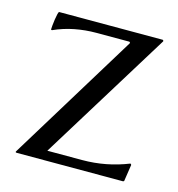

<svg xmlns="http://www.w3.org/2000/svg" viewBox="-72 -482 505 546"><g transform="rotate(15 180.0 -209.0)"><path d="M27.8 -363.8Q27.8 -367.2 28.6 -376Q29.3 -384.8 30.8 -394Q32.2 -403.3 33.9 -410.6Q35.6 -418 37.6 -418H342.3L344.2 -416.5L344.7 -414.1L106.9 -28.3H209.5Q279.8 -28.3 344.7 -54.2L346.7 -52.7L347.7 -50.8L340.3 -2L337.9 0H23.4L21 -1V-2.9L254.4 -384.3V-386.2L252 -388.2H154.8Q122.6 -388.2 91.3 -382.1Q60.1 -376 30.8 -362.8Z"/></g></svg>

Font: CAT Linz
Style: Regular
Weight: 400
Designer: Peter Wiegel
Foundry: Peter Wiegel
Version: Version 1.08